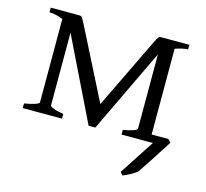

<svg xmlns="http://www.w3.org/2000/svg" viewBox="-93 -559 895 836"><g transform="rotate(15 354.0 -141.5)"><path d="M661.1 -433.1Q649.9 -433.1 634.5 -429.7Q619.1 -426.3 603.5 -420.9V-34.2H679.2L691.9 -21Q689.5 -17.6 682.6 -6.6Q675.8 4.4 666 19.5Q656.2 34.7 645 52Q633.8 69.3 623.3 85.2Q612.8 101.1 604 114.3Q595.2 127.4 590.8 134.3Q585 140.1 576.7 145.5Q568.4 150.9 559.6 155.8Q550.8 160.6 542.2 164.3Q533.7 168 527.3 170.9Q523.9 167.5 521.7 164.8Q519.5 162.1 515.6 157.7L618.2 0H477.1V-21Q504.4 -25.9 522 -32Q539.6 -38.1 539.6 -43V-378.4L358.9 0H328.6L147.5 -371.1V-43Q147.5 -38.6 163.3 -32.2Q179.2 -25.9 208.5 -21V0H31.7V-21Q45.4 -23.4 57.4 -26.1Q69.3 -28.8 78.4 -31.7Q87.4 -34.7 92.5 -37.6Q97.7 -40.5 97.7 -43V-419.4Q81.1 -426.8 64.5 -429.9Q47.9 -433.1 36.1 -433.1V-454.1H166Q169.9 -454.1 172.6 -453.1Q175.3 -452.1 177.7 -448.7Q180.2 -445.3 183.3 -439.5Q186.5 -433.6 191.9 -423.8L353.5 -104.5L507.8 -423.8Q513.2 -434.6 516.6 -440.7Q520 -446.8 522.5 -449.7Q524.9 -452.6 527.3 -453.4Q529.8 -454.1 533.7 -454.1H661.1Z"/></g></svg>

Font: Gentium Plus
Style: Regular
Weight: 400
Designer: J. Victor Gaultney, Annie Olsen, Iska Routamaa
Foundry: SIL International
Version: Version 1.510